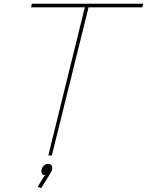

<svg xmlns="http://www.w3.org/2000/svg" viewBox="-20 -830 784 1025"><path d="M257.8 76.2Q253.9 87.4 250 94.2L199.2 174.8L181.2 167L216.8 108.9L224.1 106Q195.8 104.5 202.1 76.2Q205.1 62.5 214.8 53.7Q224.6 44.9 236.8 44.9Q250 44.9 255.4 53.5Q260.7 62 257.8 76.2ZM744.1 -810.1 740.2 -791H451.2L452.1 -788.1L256.8 0H237.8L432.1 -788.1L435.1 -791H146L149.9 -810.1Z"/></svg>

Font: Sinkin Sans 100 Thin Italic
Style: Regular
Weight: 100
Italic angle: -112°
Designer: Keith Bates
Foundry: K-Type
Version: Sinkin Sans (version 1.0)  by Keith Bates   •   © 2014   www